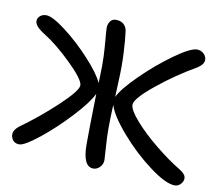

<svg xmlns="http://www.w3.org/2000/svg" viewBox="-80 -799 1035 917"><g transform="rotate(10 437.5 -340.0)"><path d="M58.1 -39.1Q38.6 -39.1 27.8 -51.5Q17.1 -64 17.1 -82Q17.1 -100.1 40 -120.1Q131.8 -186 214.4 -263.4Q296.9 -340.8 296.9 -367.2Q296.9 -394.5 222.7 -467.3Q148.4 -540 85 -579.1Q37.1 -608.9 37.1 -633.8Q37.1 -647.9 48.8 -658.4Q60.5 -668.9 79.1 -668.9Q108.9 -668.9 174.6 -618.9Q240.2 -568.8 301.3 -502.4Q362.3 -436 380.9 -393.1Q380.9 -397.5 381.3 -405.8Q381.8 -414.1 381.8 -417Q384.3 -484.9 382.3 -525.1Q380.4 -565.4 376.7 -606.4Q373 -647.5 373 -659.2Q373 -678.2 382.8 -691.7Q392.6 -705.1 410.2 -705.1Q435.5 -705.1 450 -690.9Q464.4 -676.8 465.8 -650.9Q469.7 -625.5 473.4 -558.8Q477.1 -492.2 473.1 -414.1Q471.7 -370.6 470.2 -341.8Q488.8 -381.8 559.6 -451.9Q630.4 -522 707.5 -577.4Q784.7 -632.8 816.9 -632.8Q835 -632.8 848.9 -620.1Q862.8 -607.4 862.8 -589.8Q862.8 -568.8 834 -549.8Q736.3 -494.1 647.2 -421.6Q558.1 -349.1 558.1 -319.8Q558.1 -294.4 602.1 -244.4Q646 -194.3 710.2 -142.1Q774.4 -89.8 835 -53.2Q863.8 -35.6 863.8 -16.1Q863.8 -0.5 851.8 12.2Q839.8 24.9 823.2 24.9Q779.8 24.9 699.7 -34.9Q619.6 -94.7 551.3 -173.6Q482.9 -252.4 467.8 -303.2Q464.8 -235.8 464.8 -181.2Q464.8 -147.5 468.5 -95.7Q472.2 -43.9 472.2 -36.1Q472.2 -16.1 458.3 -1.5Q444.3 13.2 426.8 13.2Q375 13.2 375 -96.2Q375 -174.8 378.9 -340.8Q357.4 -295.4 289.3 -222.4Q221.2 -149.4 152.1 -94.2Q83 -39.1 58.1 -39.1Z"/></g></svg>

Font: Shantell Sans Irregular
Style: Regular
Weight: 400
Designer: Stephen Nixon, Anya Danilova, Shantell Martin
Foundry: Arrow Type
Version: Version 1.006;[9816181b4]